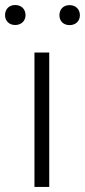

<svg xmlns="http://www.w3.org/2000/svg" viewBox="-53 -735 334 755"><path d="M82.5 -528.3V0H140.6V-528.3ZM-33.2 -675.3C-33.2 -653.8 -18.1 -636.7 6.8 -636.7C31.7 -636.7 47.4 -653.8 47.4 -675.3C47.4 -698.2 31.7 -715.3 6.8 -715.3C-18.1 -715.3 -33.2 -698.2 -33.2 -675.3ZM180.7 -674.8C180.7 -653.3 195.3 -636.2 220.7 -636.2C245.6 -636.2 261.2 -653.3 261.2 -674.8C261.2 -697.8 245.6 -714.8 220.7 -714.8C195.3 -714.8 180.7 -697.8 180.7 -674.8Z"/></svg>

Font: Vazirmatn ExtraLight
Style: Regular
Weight: 200
Designer: Saber Rastikerdar
Foundry: Saber Rastikerdar
Version: Version 33.003